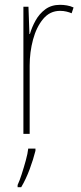

<svg xmlns="http://www.w3.org/2000/svg" viewBox="-20 -555 336 796"><path d="M229 -535Q243 -535 257.5 -532.5Q272 -530 285 -524L277 -500Q268 -504 255.5 -507Q243 -510 229 -510Q187 -510 159 -476.5Q131 -443 117 -391Q103 -339 103 -283V0H77V-527H98L102 -414H104Q112 -442 127.5 -470Q143 -498 168 -516.5Q193 -535 229 -535ZM127 70Q118 106 103 146.5Q88 187 68 221H53V212Q61 195 70 167Q79 139 87 110Q95 81 97 61H127Z"/></svg>

Font: Noto Sans Telugu Condensed Thin
Style: Regular
Weight: 100
Width: 3
Designer: Jelle Bosma - Monotype Design Team
Foundry: Monotype Imaging Inc.
Version: Version 2.005; ttfautohint (v1.8.4.7-5d5b)